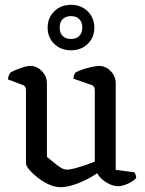

<svg xmlns="http://www.w3.org/2000/svg" viewBox="-20 -774 601 798"><path d="M231 4Q208 4 183 -7.5Q158 -19 136.5 -36Q115 -53 101.5 -69Q88 -85 88 -95V-397Q88 -405 85.5 -411.5Q83 -418 74 -421L13 -444Q14 -455 17.5 -462.5Q21 -470 24 -473Q40 -482 65.5 -491Q91 -500 106 -500Q133 -500 154 -478.5Q175 -457 175 -427V-122Q187 -113 201.5 -100.5Q216 -88 230.5 -78.5Q245 -69 257 -69Q275 -69 309 -79.5Q343 -90 374 -102V-397Q374 -405 371.5 -411.5Q369 -418 360 -421L285 -447Q286 -458 289 -464.5Q292 -471 294 -473Q305 -479 324 -485.5Q343 -492 362.5 -496Q382 -500 392 -500Q419 -500 440 -478.5Q461 -457 461 -427V-68L538 -58Q540 -56 543 -49.5Q546 -43 546 -35Q541 -27 527 -18.5Q513 -10 497.5 -5Q482 0 472 0Q447 0 421.5 -16Q396 -32 384 -54Q364 -40 337 -26.5Q310 -13 282 -4.5Q254 4 231 4ZM275 -565Q233 -565 205.5 -591.5Q178 -618 178 -659Q178 -700 205.5 -727Q233 -754 275 -754Q317 -754 344.5 -727Q372 -700 372 -659Q372 -618 344.5 -591.5Q317 -565 275 -565ZM275 -612Q297 -612 309.5 -624.5Q322 -637 322 -659Q322 -682 309.5 -694.5Q297 -707 275 -707Q253 -707 240.5 -694.5Q228 -682 228 -659Q228 -637 240.5 -624.5Q253 -612 275 -612Z"/></svg>

Font: Texturina 72pt Medium
Style: Regular
Weight: 500
Designer: Guillermo Torres Carreño
Foundry: Omnibus-Type
Version: Version 1.002; ttfautohint (v1.8.3)